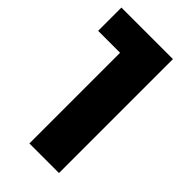

<svg xmlns="http://www.w3.org/2000/svg" viewBox="-217 -767 834 834"><g transform="rotate(45 199.5 -350.0)"><path d="M141 -634.4 219.3 -557.1H6.3V-700H322.8V0H141Z"/></g></svg>

Font: iiserrat Thin
Style: Regular
Weight: 100
Designer: Akira Ohta
Foundry: Akira Ohta
Version: Version 1.200;Glyphs 3.3.1 (3343)